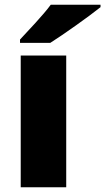

<svg xmlns="http://www.w3.org/2000/svg" viewBox="-20 -786 442 806"><path d="M402 -756V-766H193C160 -721 98 -657 64 -620V-606H191C245 -640 355 -718 402 -756ZM258 0V-553H67V0Z"/></svg>

Font: Noto Sans Kannada Black
Style: Regular
Weight: 900
Designer: Jelle Bosma - Monotype Design Team
Foundry: Monotype Imaging Inc.
Version: Version 2.005